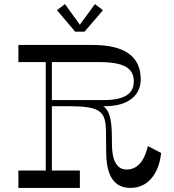

<svg xmlns="http://www.w3.org/2000/svg" viewBox="-20 -920 850 940"><path d="M394 -765 484 -870 445 -900 371 -799 298 -900 259 -870 348 -765ZM704 -205C692 -154 666 -90 600 -90C550 -90 528 -137 528 -217C528 -316 524 -371 486 -400H493C614 -400 669 -458 669 -531C669 -644 590 -700 433 -700H70V-616H204V-85H70V0H371V-85H234V-400H314C480 -400 499 -373 499 -263L500 -174C500 -57 541 0 618 0C724 0 762 -100 769 -171ZM234 -430V-616H465C590 -616 635 -585 635 -521C635 -465 595 -430 488 -430Z"/></svg>

Font: Space Cowgirl
Style: Regular
Weight: 400
Designer: Valery Marier
Foundry: Valery Marier
Version: Version 1.000;hotconv 1.0.109;makeotfexe 2.5.65596